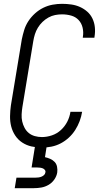

<svg xmlns="http://www.w3.org/2000/svg" viewBox="-20 -763 540 1003"><path d="M199 8Q171 8 144.5 2Q118 -4 96 -18.5Q74 -33 59.5 -55Q45 -77 38.5 -102.5Q32 -128 32.5 -156.5Q33 -185 37 -213L94 -558Q99 -582 106.5 -606.5Q114 -631 128.5 -653Q143 -675 163 -693Q183 -711 206.5 -722.5Q230 -734 255 -738.5Q280 -743 304 -743Q329 -743 353 -739.5Q377 -736 398 -726.5Q419 -717 436 -702Q453 -687 463 -666Q473 -645 475.5 -621Q478 -597 474 -573Q474 -571 473.5 -569.5Q473 -568 473 -566H412Q413 -567 413 -568.5Q413 -570 413 -571Q417 -595 411.5 -618.5Q406 -642 390.5 -658.5Q375 -675 352 -681.5Q329 -688 304 -688Q286 -688 268 -684.5Q250 -681 233 -671.5Q216 -662 202 -648.5Q188 -635 178 -618.5Q168 -602 162.5 -584.5Q157 -567 154 -549L97 -204Q94 -185 93 -165.5Q92 -146 96 -128.5Q100 -111 108.5 -95Q117 -79 130.5 -68Q144 -57 162 -52Q180 -47 199 -47Q225 -47 251.5 -56Q278 -65 298.5 -84Q319 -103 331.5 -127.5Q344 -152 348 -179H409Q405 -154 396 -130Q387 -106 373 -84Q359 -62 339.5 -44Q320 -26 297 -14Q274 -2 249 3Q224 8 199 8ZM57 220 66 165H166Q174 165 181.5 164Q189 163 196.5 160Q204 157 210 151.5Q216 146 217 138Q219 131 214.5 125Q210 119 203.5 116.5Q197 114 190 113Q183 112 175 112H145L163 0H224L215 58Q229 61 242.5 67Q256 73 265.5 83Q275 93 278 108Q281 123 279 138Q276 157 264 174.5Q252 192 234 202.5Q216 213 196.5 216.5Q177 220 157 220Z"/></svg>

Font: Iosevka Curly Light Oblique
Style: Regular
Weight: 300
Italic angle: -9°
Monospace: yes
Designer: Belleve Invis
Foundry: Belleve Invis
Version: Version 11.1.0; ttfautohint (v1.8.3)